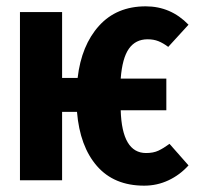

<svg xmlns="http://www.w3.org/2000/svg" viewBox="-20 -569 640 606"><path d="M515 -115 575 -47Q548 -17 512 0Q476 17 435 17Q340 17 286 -45Q232 -107 223 -216H176V0H43V-531H176V-323H225Q237 -426 292.5 -487.5Q348 -549 440 -549Q519 -549 575 -491L511 -421Q495 -433 480 -439Q465 -445 446 -445Q408 -445 387 -415.5Q366 -386 361 -321H505V-221H361Q365 -86 441 -86Q464 -86 480 -93.5Q496 -101 515 -115Z"/></svg>

Font: Fira Mono
Style: Bold
Weight: 700
Monospace: yes
Designer: Carrois Corporate & Edenspiekermann AG
Foundry: Carrois Corporate GbR & Edenspiekermann AG
Version: Version 3.206